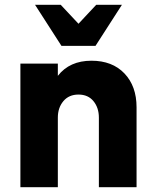

<svg xmlns="http://www.w3.org/2000/svg" viewBox="-20 -780 650 800"><path d="M378 -589H236L126 -760H233L307 -681L381 -760H488ZM221 -290V0H65V-515H221V-464Q270 -527 361 -527Q448 -527 498.5 -474Q549 -421 549 -333V0H392V-290Q392 -331 369.5 -358.5Q347 -386 307 -386Q267 -386 244 -358.5Q221 -331 221 -290Z"/></svg>

Font: Freely
Style: Bold
Weight: 700
Designer: Kris Sowersby
Foundry: Klim Type Foundry
Version: Version 1.006;hotconv 1.0.113;makeotfexe 2.5.65598;200799169